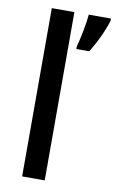

<svg xmlns="http://www.w3.org/2000/svg" viewBox="-87 -900 516 854"><g transform="rotate(10 171.5 -473.0)"><path d="M178 -93V-853H76V-93ZM343 -843V-853H243C240 -814 225 -738 215 -705V-693H273C301 -736 332 -803 343 -843Z"/></g></svg>

Font: Noto Sans Kannada UI SemiCondensed Medium
Style: Regular
Weight: 500
Width: 4
Designer: Jelle Bosma - Monotype Design Team
Foundry: Monotype Imaging Inc.
Version: Version 2.005